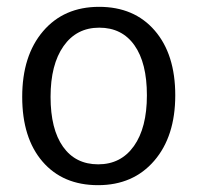

<svg xmlns="http://www.w3.org/2000/svg" viewBox="-20 -527 578 562"><path d="M270.5 -446Q204 -446 166 -392Q128 -338 128 -243.5Q128 -149 164.5 -97.5Q201 -46 267.5 -46Q334 -46 372 -99.5Q410 -153 410 -248Q410 -343 373.5 -394.5Q337 -446 270.5 -446ZM267 15Q164 15 104.5 -54Q45 -123 45 -243.5Q45 -364 106 -435.5Q167 -507 270 -507Q373 -507 433 -437.5Q493 -368 493 -248Q493 -128 431.5 -56.5Q370 15 267 15Z"/></svg>

Font: Balthazar
Style: Regular
Weight: 400
Designer: Dario Manuel Muhafara
Foundry: Dario Manuel Muhafara
Version: Version 1.000